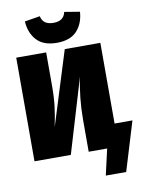

<svg xmlns="http://www.w3.org/2000/svg" viewBox="-114 -1017 957 1270"><g transform="rotate(-10 364.0 -382.0)"><path d="M326 -746Q236 -746 191 -795Q146 -844 141 -922L244 -939Q256 -880 326 -880Q396 -880 408 -939L511 -922Q506 -844 461 -795Q416 -746 326 -746ZM628 175H491L531 0H407V-213Q407 -363 437 -501L287 0H43V-696H244V-475Q244 -392 236.5 -332.5Q229 -273 214 -200L369 -696H608V-154H728Z"/></g></svg>

Font: Trujillo Black
Style: Regular
Weight: 900
Designer: Fira Sans original fonts by bBox Type GmbH, Carrois Corporate GbR, & Edenspiekermann AG / Changes by Cristiano Sobral
Foundry: Fira Sans original fonts by bBox Type GmbH, Carrois Corporate GbR, & Edenspiekermann AG / Changes by Cristiano Sobral
Version: Version 4.301;July 28, 2020;FontCreator 13.0.0.2655 64-bit